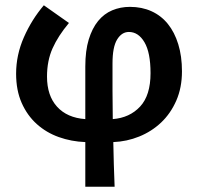

<svg xmlns="http://www.w3.org/2000/svg" viewBox="-20 -529 750 727"><path d="M303 178V9Q250 7 202.5 -10Q155 -27 119 -59.5Q83 -92 62 -139.5Q41 -187 41 -250Q41 -321 70.5 -388Q100 -455 146 -509L241 -442Q200 -393 179 -346Q158 -299 158 -239Q158 -167 196 -125Q234 -83 303 -78V-277Q303 -337 316 -379.5Q329 -422 351.5 -449.5Q374 -477 405 -490Q436 -503 472 -503Q517 -503 553.5 -486.5Q590 -470 615.5 -438.5Q641 -407 655 -361.5Q669 -316 669 -259Q669 -197 647.5 -148Q626 -99 590 -65Q554 -31 507 -12Q460 7 409 9Q410 51 411 93.5Q412 136 414 178ZM406 -289Q406 -236 406 -184Q406 -132 407 -78Q471 -83 510.5 -125.5Q550 -168 550 -252Q550 -330 527 -369Q504 -408 468 -408Q441 -408 423.5 -379.5Q406 -351 406 -289Z"/></svg>

Font: Processing Sans Pro Semibold
Style: Regular
Weight: 600
Designer: Paul D. Hunt
Foundry: Adobe Systems Incorporated
Version: Version 2.020;PS 2.000;hotconv 1.0.86;makeotf.lib2.5.63406